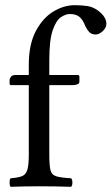

<svg xmlns="http://www.w3.org/2000/svg" viewBox="-20 -718 430 740"><path d="M170 -122Q170 -81 174.5 -62.5Q179 -44 197 -38.5Q215 -33 254 -31Q259 -26 259 -14Q259 -3 254 2Q228 1 194.5 0.5Q161 0 131 0Q101 0 74 0.5Q47 1 21 2Q17 -2 17 -14Q17 -27 21 -31Q48 -33 63.5 -38.5Q79 -44 85 -62.5Q91 -81 91 -122V-390H22Q17 -390 17 -396V-409Q17 -415 22 -422Q27 -429 40 -429H91V-469Q91 -547 118 -598Q145 -649 185.5 -673.5Q226 -698 268 -698Q297 -698 318 -694.5Q339 -691 358 -677Q390 -653 390 -626Q390 -611 376 -598Q362 -585 349 -585Q333 -585 324 -594.5Q315 -604 309 -617Q299 -643 285.5 -653.5Q272 -664 249 -664Q233 -664 214.5 -651.5Q196 -639 183 -601Q170 -563 170 -486V-429H278Q286 -429 286 -423V-403Q286 -396 278 -393Q270 -390 263 -390H170Z"/></svg>

Font: Ponomar
Style: Regular
Weight: 400
Version: Version 1.301; ttfautohint (v1.8.4.7-5d5b)